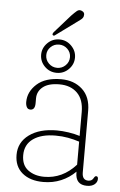

<svg xmlns="http://www.w3.org/2000/svg" viewBox="-53 -774 515 822"><g transform="rotate(5 204.0 -363.0)"><path d="M40.5 -96Q40.5 -150 85 -182.5Q129.5 -215 203.5 -215Q227 -215 253.8 -211Q280.5 -207 302.5 -200V-302.5Q302.5 -356.5 274 -384.5Q245.5 -412.5 197.5 -412.5Q150.5 -412.5 126.5 -393.2Q102.5 -374 102.5 -344V-323.5Q102.5 -294 82.5 -294Q71.5 -294 66.8 -303Q62 -312 62 -325Q62 -369 98.5 -402Q135 -435 203 -435Q258.5 -435 294 -402.5Q329.5 -370 329.5 -310V-45.5Q329.5 -12.5 356 -12.5Q371.5 -12.5 378.5 -26Q383 -34.5 388 -34.5Q396.5 -34.5 396.5 -23.5Q396.5 -9.5 384.8 0.2Q373 10 352 10Q302.5 10 302.5 -43V-46.5Q275.5 -19.5 240.5 -4.8Q205.5 10 164.5 10Q107.5 10 74 -18Q40.5 -46 40.5 -96ZM69 -97Q69 -54 97 -33.2Q125 -12.5 166.5 -12.5Q245 -12.5 302.5 -76.5V-175.5Q279.5 -183 254 -187.8Q228.5 -192.5 200 -192.5Q139.5 -192.5 104.2 -167.8Q69 -143 69 -97ZM221.5 -710Q235 -724 244 -731.5Q253 -739 263.5 -735Q280 -729 275.5 -712Q273.5 -704 265.2 -697.5Q257 -691 247 -684L159.5 -620Q154.5 -616 150 -620.5Q148 -623 149.5 -626.5Q151 -630 152.5 -632ZM181 -460.5Q150.5 -460.5 129.2 -481.8Q108 -503 108 -532.5Q108 -561 129.2 -582.5Q150.5 -604 181 -604Q211 -604 232.2 -582.5Q253.5 -561 253.5 -532.5Q253.5 -503 232.2 -481.8Q211 -460.5 181 -460.5ZM181 -582Q160 -582 145 -567.5Q130 -553 130 -532.5Q130 -511.5 145 -496.8Q160 -482 181 -482Q202 -482 217 -496.8Q232 -511.5 232 -532.5Q232 -553 217 -567.5Q202 -582 181 -582Z"/></g></svg>

Font: Fraunces 144pt S100 Thin
Style: Regular
Weight: 100
Version: Version 1.000; ttfautohint (v1.8.3)